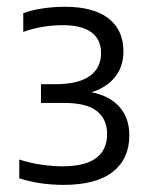

<svg xmlns="http://www.w3.org/2000/svg" viewBox="-20 -834 434 553"><path d="M162.5 -301.5Q129.5 -301.5 97 -306.2Q64.5 -311 35.5 -320.5V-374.5Q66 -364.5 98.5 -359.8Q131 -355 160 -355Q225 -355 256.8 -378.8Q288.5 -402.5 288.5 -448Q288.5 -490.5 259 -514Q229.5 -537.5 165.5 -537.5H98V-591.5H139.5Q205 -591.5 238 -614.8Q271 -638 271 -681Q271 -720.5 243.2 -741Q215.5 -761.5 160.5 -761.5Q132.5 -761.5 103.2 -756.8Q74 -752 47 -742V-796Q71 -805 103.2 -809.8Q135.5 -814.5 167 -814.5Q249.5 -814.5 292.5 -781Q335.5 -747.5 335.5 -686Q335.5 -638 306.2 -606.2Q277 -574.5 226.5 -564V-571Q287.5 -563.5 320 -530.5Q352.5 -497.5 352.5 -444Q352.5 -376.5 304.8 -339Q257 -301.5 162.5 -301.5Z"/></svg>

Font: Encode Sans Condensed Thin
Style: Regular
Weight: 400
Version: Version 3.002